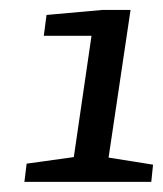

<svg xmlns="http://www.w3.org/2000/svg" viewBox="-20 -731 323 380"><path d="M28.3 -371 32.7 -407.1 126.1 -420.1 161.1 -660.1H66.7L72.1 -701.4L183.5 -711.4H238.4L194.9 -419.1L282.9 -405.1L279.4 -371Z"/></svg>

Font: Faustina Light
Style: Italic
Weight: 300
Italic angle: -8°
Designer: Alfonso Garcia
Foundry: http://www.omnibus-type.com
Version: Version 1.200